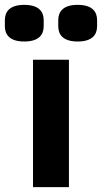

<svg xmlns="http://www.w3.org/2000/svg" viewBox="-67 -771 420 791"><path d="M33 -600C93 -600 113 -628 113 -663V-688C113 -723 93 -751 33 -751C-27 -751 -47 -723 -47 -688V-663C-47 -628 -27 -600 33 -600ZM253 -600C313 -600 333 -628 333 -663V-688C333 -723 313 -751 253 -751C193 -751 173 -723 173 -688V-663C173 -628 193 -600 253 -600ZM217 0V-525H69V0Z"/></svg>

Font: IBM Plex Sans Thai Looped
Style: Bold
Weight: 700
Designer: Mike Abbink, Paul van der Laan, Pieter van Rosmalen, Ben Mitchell, Mark Frömberg
Foundry: Bold Monday
Version: Version 1.1